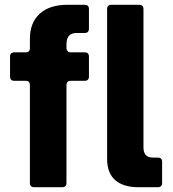

<svg xmlns="http://www.w3.org/2000/svg" viewBox="-20 -783 723 803"><path d="M123 0Q105 0 105 -18V-427Q105 -445 87 -445H40Q22 -445 22 -463V-546Q22 -564 40 -564H87Q105 -564 105 -582V-620Q105 -688 146 -725.5Q187 -763 263 -763H334Q352 -763 352 -745V-663Q352 -645 334 -645H300Q258 -645 258 -598V-582Q258 -574 263 -569Q268 -564 276 -564H334Q352 -564 352 -546V-463Q352 -445 334 -445H276Q258 -445 258 -427V-18Q258 0 240 0ZM559 0Q496 0 462 -29.5Q428 -59 428 -118V-745Q428 -763 446 -763H562Q580 -763 580 -745V-167Q580 -124 619 -124H640Q658 -124 658 -106V-18Q658 0 640 0Z"/></svg>

Font: Open Sauce Two ExtraBold
Style: Regular
Weight: 800
Designer: Alfredo Marco Pradil
Foundry: Creative Sauce Fz LLC
Version: Version 1.477